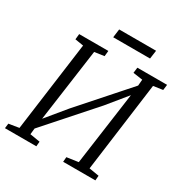

<svg xmlns="http://www.w3.org/2000/svg" viewBox="-201 -1048 1149 1203"><g transform="rotate(30 374.0 -447.0)"><path d="M4 0 8 -35 82 -47 169 -693 108 -703 112 -743H323L319 -703L249 -693L172 -139L159 -147L293 -309.5L618 -676.5L590 -611.5L597 -693L528 -703L533 -743H748L743 -703L675 -693L589 -47L661 -35L658 0H425L428 -35L511 -47L588.5 -605.5L606 -600.5L470 -434L142 -64L170 -129L161 -47L234 -35L231 0ZM314.5 -893.5H581.5L573 -832.5H306.5Z"/></g></svg>

Font: Merriweather Light
Style: Italic
Weight: 300
Italic angle: -7.8°
Designer: Eben Sorkin
Foundry: Eben Sorkin
Version: Version 2.101